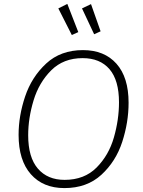

<svg xmlns="http://www.w3.org/2000/svg" viewBox="-20 -950 729 981"><path d="M637 -425Q637 -325 604.5 -225Q572 -125 498 -57Q424 11 309 11Q200 11 137.5 -60Q75 -131 75 -261Q75 -358 108.5 -457.5Q142 -557 216 -625.5Q290 -694 404 -694Q513 -694 575 -624.5Q637 -555 637 -425ZM124 -259Q124 -146 173.5 -88.5Q223 -31 310 -31Q411 -31 473.5 -94Q536 -157 562 -248Q588 -339 588 -427Q588 -540 539.5 -596.5Q491 -653 402 -653Q304 -653 241.5 -590.5Q179 -528 151.5 -437Q124 -346 124 -259ZM324 -930 380 -786 347 -771 278 -907ZM445 -929 494 -790 461 -775 399 -907Z"/></svg>

Font: Fira Sans ExtraLight
Style: Italic
Weight: 275
Italic angle: -8°
Designer: Carrois Corporate & Edenspiekermann AG
Foundry: Carrois Corporate GbR & Edenspiekermann AG
Version: Version 4.203